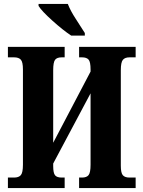

<svg xmlns="http://www.w3.org/2000/svg" viewBox="-20 -951 722 971"><path d="M20 0H307V-53H292Q268 -53 258.5 -64.5Q249 -76 249 -111V-124L438 -479V-118Q438 -78 428 -65.5Q418 -53 395 -53H380V0H666V-53H635Q612 -53 601.5 -64.5Q591 -76 591 -113V-596Q591 -636 601.5 -648.5Q612 -661 635 -661H666V-714H380V-661H395Q418 -661 428 -649.5Q438 -638 438 -600V-589L249 -229V-596Q249 -636 258.5 -648.5Q268 -661 292 -661H307V-714H20V-661H51Q75 -661 85.5 -649Q96 -637 96 -600V-118Q96 -78 85.5 -65.5Q75 -53 51 -53H20ZM340 -771H409V-784Q391 -813 363.5 -855Q336 -897 323 -931H175V-921Q191 -895 245 -846.5Q299 -798 340 -771Z"/></svg>

Font: Noto Serif ExtraCondensed Extra
Style: Regular
Weight: 800
Width: 3
Designer: Monotype Design Team
Foundry: Monotype Imaging Inc.
Version: Version 1.002